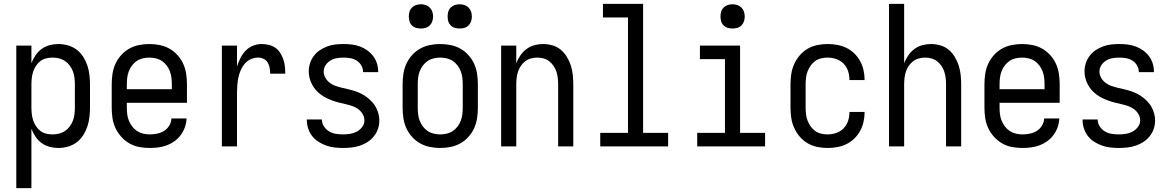

<svg xmlns="http://www.w3.org/2000/svg" viewBox="-20 -755 6040 990"><path d="M64 215V-520H142V-429Q150 -450 163 -469.5Q176 -489 194.5 -502.5Q213 -516 235.5 -522Q258 -528 281 -528Q306 -528 330.5 -521Q355 -514 375 -499Q395 -484 408.5 -463Q422 -442 430 -418.5Q438 -395 441 -370Q444 -345 444 -320V-200Q444 -175 441 -150Q438 -125 430 -101.5Q422 -78 408.5 -57Q395 -36 375 -21Q355 -6 330.5 1Q306 8 281 8Q258 8 235.5 2Q213 -4 194.5 -17.5Q176 -31 163 -50.5Q150 -70 142 -91V215ZM251 -62Q268 -62 284.5 -66Q301 -70 315 -79.5Q329 -89 339.5 -103Q350 -117 356 -133Q362 -149 364 -166Q366 -183 366 -200V-320Q366 -337 364 -354Q362 -371 356 -387Q350 -403 339.5 -417Q329 -431 315 -440.5Q301 -450 284.5 -454Q268 -458 251 -458Q234 -458 217.5 -454Q201 -450 188 -440Q175 -430 165.5 -415.5Q156 -401 151 -385.5Q146 -370 144 -353.5Q142 -337 142 -320V-200Q142 -183 144 -166.5Q146 -150 151 -134.5Q156 -119 165.5 -104.5Q175 -90 188 -80Q201 -70 217.5 -66Q234 -62 251 -62Z M752 8Q725 8 698 3Q671 -2 647.5 -15.5Q624 -29 605.5 -49.5Q587 -70 575.5 -94.5Q564 -119 560 -146Q556 -173 556 -200V-320Q556 -347 560 -374Q564 -401 575 -425.5Q586 -450 604.5 -470.5Q623 -491 646 -504Q669 -517 696 -522.5Q723 -528 750 -528Q777 -528 804 -522.5Q831 -517 854 -504Q877 -491 895.5 -470.5Q914 -450 925 -425.5Q936 -401 940 -374Q944 -347 944 -320V-225H634V-200Q634 -183 636 -166Q638 -149 644.5 -133Q651 -117 661.5 -103Q672 -89 686.5 -79.5Q701 -70 718 -66Q735 -62 752 -62Q771 -62 790.5 -66Q810 -70 826 -80Q842 -90 852.5 -107Q863 -124 864 -144H942Q941 -121 933.5 -99.5Q926 -78 912.5 -59.5Q899 -41 880.5 -27.5Q862 -14 841 -6Q820 2 797 5Q774 8 752 8ZM866 -295V-320Q866 -337 864 -354Q862 -371 856 -387Q850 -403 839.5 -417Q829 -431 815 -440.5Q801 -450 784 -454Q767 -458 750 -458Q733 -458 716 -454Q699 -450 685 -440.5Q671 -431 660.5 -417Q650 -403 644 -387Q638 -371 636 -354Q634 -337 634 -320V-295Z M1124 0V-520H1202V-412Q1209 -434 1219.5 -455Q1230 -476 1246 -493Q1262 -510 1284 -519Q1306 -528 1329 -528Q1348 -528 1366.5 -523.5Q1385 -519 1400 -508.5Q1415 -498 1425 -482Q1435 -466 1441 -448.5Q1447 -431 1449 -412.5Q1451 -394 1451 -375H1373Q1373 -390 1370.5 -404.5Q1368 -419 1360.5 -432Q1353 -445 1339.5 -451.5Q1326 -458 1311 -458Q1291 -458 1272.5 -449.5Q1254 -441 1241.5 -426Q1229 -411 1221 -392.5Q1213 -374 1209 -354.5Q1205 -335 1203.5 -315Q1202 -295 1202 -276V0Z M1749 8Q1727 8 1705 5.5Q1683 3 1662 -4.5Q1641 -12 1622 -24Q1603 -36 1589.5 -53.5Q1576 -71 1569 -92.5Q1562 -114 1562 -136V-139H1640V-138Q1640 -119 1650.5 -103Q1661 -87 1677 -77.5Q1693 -68 1711.5 -65Q1730 -62 1749 -62Q1767 -62 1785.5 -65Q1804 -68 1820 -76.5Q1836 -85 1847.5 -100.5Q1859 -116 1859 -134Q1859 -152 1849.5 -167.5Q1840 -183 1826 -193Q1812 -203 1795.5 -208.5Q1779 -214 1762 -218Q1745 -222 1728.5 -226Q1712 -230 1695.5 -236Q1679 -242 1663.5 -249.5Q1648 -257 1634 -267.5Q1620 -278 1608.5 -291Q1597 -304 1589 -319.5Q1581 -335 1576.5 -352Q1572 -369 1572 -386Q1572 -408 1578.5 -428.5Q1585 -449 1598 -466.5Q1611 -484 1629 -496Q1647 -508 1667 -515.5Q1687 -523 1708.5 -525.5Q1730 -528 1751 -528Q1773 -528 1794 -525.5Q1815 -523 1835.5 -515.5Q1856 -508 1873.5 -495.5Q1891 -483 1904 -466Q1917 -449 1923.5 -428Q1930 -407 1930 -386V-383H1852V-384Q1852 -402 1843 -417.5Q1834 -433 1819 -442.5Q1804 -452 1786.5 -455Q1769 -458 1751 -458Q1734 -458 1716.5 -455Q1699 -452 1684 -443Q1669 -434 1659 -419Q1649 -404 1649 -386Q1649 -369 1658 -353.5Q1667 -338 1681 -327.5Q1695 -317 1711.5 -311.5Q1728 -306 1745 -302Q1762 -298 1779 -294Q1796 -290 1812.5 -284.5Q1829 -279 1844.5 -271Q1860 -263 1873.5 -252.5Q1887 -242 1899 -229Q1911 -216 1919 -200.5Q1927 -185 1931.5 -168Q1936 -151 1936 -134Q1936 -112 1929 -91Q1922 -70 1908 -52.5Q1894 -35 1875.5 -23Q1857 -11 1836 -4Q1815 3 1793 5.5Q1771 8 1749 8Z M2250 8Q2223 8 2196 2.5Q2169 -3 2146 -16Q2123 -29 2104.5 -49.5Q2086 -70 2075 -94.5Q2064 -119 2060 -146Q2056 -173 2056 -200V-320Q2056 -347 2060 -374Q2064 -401 2075 -425.5Q2086 -450 2104.5 -470.5Q2123 -491 2146 -504Q2169 -517 2196 -522.5Q2223 -528 2250 -528Q2277 -528 2304 -522.5Q2331 -517 2354 -504Q2377 -491 2395.5 -470.5Q2414 -450 2425 -425.5Q2436 -401 2440 -374Q2444 -347 2444 -320V-200Q2444 -173 2440 -146Q2436 -119 2425 -94.5Q2414 -70 2395.5 -49.5Q2377 -29 2354 -16Q2331 -3 2304 2.5Q2277 8 2250 8ZM2250 -62Q2267 -62 2284 -66Q2301 -70 2315 -79.5Q2329 -89 2339.5 -103Q2350 -117 2356 -133Q2362 -149 2364 -166Q2366 -183 2366 -200V-320Q2366 -337 2364 -354Q2362 -371 2356 -387Q2350 -403 2339.5 -417Q2329 -431 2315 -440.5Q2301 -450 2284 -454Q2267 -458 2250 -458Q2233 -458 2216 -454Q2199 -450 2185 -440.5Q2171 -431 2160.5 -417Q2150 -403 2144 -387Q2138 -371 2136 -354Q2134 -337 2134 -320V-200Q2134 -183 2136 -166Q2138 -149 2144 -133Q2150 -117 2160.5 -103Q2171 -89 2185 -79.5Q2199 -70 2216 -66Q2233 -62 2250 -62ZM2350 -608Q2337 -608 2325 -611.5Q2313 -615 2304 -624Q2295 -633 2291.5 -645Q2288 -657 2288 -670Q2288 -683 2291.5 -695Q2295 -707 2304 -716Q2313 -725 2325 -729Q2337 -733 2350 -733Q2363 -733 2375 -729Q2387 -725 2396 -716Q2405 -707 2409 -695Q2413 -683 2413 -670Q2413 -657 2409 -645Q2405 -633 2396 -624Q2387 -615 2375 -611.5Q2363 -608 2350 -608ZM2150 -608Q2137 -608 2125 -611.5Q2113 -615 2104 -624Q2095 -633 2091.5 -645Q2088 -657 2088 -670Q2088 -683 2091.5 -695Q2095 -707 2104 -716Q2113 -725 2125 -729Q2137 -733 2150 -733Q2163 -733 2175 -729Q2187 -725 2196 -716Q2205 -707 2209 -695Q2213 -683 2213 -670Q2213 -657 2209 -645Q2205 -633 2196 -624Q2187 -615 2175 -611.5Q2163 -608 2150 -608Z M2564 0V-520H2642V-429Q2650 -450 2663 -469Q2676 -488 2694.5 -502Q2713 -516 2735.5 -522Q2758 -528 2780 -528Q2805 -528 2829 -521Q2853 -514 2871.5 -498.5Q2890 -483 2903 -461.5Q2916 -440 2923.5 -416.5Q2931 -393 2933.5 -368.5Q2936 -344 2936 -320V0H2858V-320Q2858 -337 2856 -353.5Q2854 -370 2849 -385.5Q2844 -401 2834.5 -415Q2825 -429 2812 -439Q2799 -449 2783 -453.5Q2767 -458 2750 -458Q2733 -458 2717 -453.5Q2701 -449 2688 -439Q2675 -429 2665.5 -415Q2656 -401 2651 -385.5Q2646 -370 2644 -353.5Q2642 -337 2642 -320V0Z M3075 0V-70H3218V-665H3089V-735H3296V-70H3425V0Z M3575 0V-70H3718V-450H3589V-520H3796V-70H3925V0ZM3757 -608Q3744 -608 3732 -611.5Q3720 -615 3711 -624Q3702 -633 3698.5 -645Q3695 -657 3695 -670Q3695 -683 3698.5 -695Q3702 -707 3711 -716Q3720 -725 3732 -729Q3744 -733 3757 -733Q3770 -733 3782 -729Q3794 -725 3803 -716Q3812 -707 3816 -695Q3820 -683 3820 -670Q3820 -657 3816 -645Q3812 -633 3803 -624Q3794 -615 3782 -611.5Q3770 -608 3757 -608Z M4247 8Q4221 8 4194 2.5Q4167 -3 4144 -16.5Q4121 -30 4103.5 -50.5Q4086 -71 4075 -95.5Q4064 -120 4060 -146.5Q4056 -173 4056 -200V-320Q4056 -347 4060 -373.5Q4064 -400 4075 -424.5Q4086 -449 4103.5 -469.5Q4121 -490 4144 -503.5Q4167 -517 4194 -522.5Q4221 -528 4247 -528Q4272 -528 4297 -523.5Q4322 -519 4344.5 -508Q4367 -497 4385 -479.5Q4403 -462 4415 -440Q4427 -418 4432.5 -393.5Q4438 -369 4438 -344V-342H4360V-343Q4360 -366 4353 -388Q4346 -410 4330 -426.5Q4314 -443 4292 -450.5Q4270 -458 4247 -458Q4230 -458 4213.5 -454Q4197 -450 4183 -440Q4169 -430 4159.5 -416Q4150 -402 4144 -386.5Q4138 -371 4136 -354Q4134 -337 4134 -320V-200Q4134 -183 4136 -166Q4138 -149 4144 -133.5Q4150 -118 4159.5 -104Q4169 -90 4183 -80Q4197 -70 4213.5 -66Q4230 -62 4247 -62Q4270 -62 4292 -69.5Q4314 -77 4330 -93.5Q4346 -110 4353 -132Q4360 -154 4360 -177V-178H4438V-176Q4438 -151 4432.5 -126.5Q4427 -102 4415 -80Q4403 -58 4385 -40.5Q4367 -23 4344.5 -12Q4322 -1 4297 3.5Q4272 8 4247 8Z M4564 0V-735H4642V-429Q4650 -450 4663 -469Q4676 -488 4694.5 -502Q4713 -516 4735.5 -522Q4758 -528 4780 -528Q4805 -528 4829 -521Q4853 -514 4871.5 -498.5Q4890 -483 4903 -461.5Q4916 -440 4923.5 -416.5Q4931 -393 4933.5 -368.5Q4936 -344 4936 -320V0H4858V-320Q4858 -337 4856 -353.5Q4854 -370 4849 -385.5Q4844 -401 4834.5 -415Q4825 -429 4812 -439Q4799 -449 4783 -453.5Q4767 -458 4750 -458Q4733 -458 4717 -453.5Q4701 -449 4688 -439Q4675 -429 4665.5 -415Q4656 -401 4651 -385.5Q4646 -370 4644 -353.5Q4642 -337 4642 -320V0Z M5252 8Q5225 8 5198 3Q5171 -2 5147.5 -15.5Q5124 -29 5105.5 -49.5Q5087 -70 5075.5 -94.5Q5064 -119 5060 -146Q5056 -173 5056 -200V-320Q5056 -347 5060 -374Q5064 -401 5075 -425.5Q5086 -450 5104.5 -470.5Q5123 -491 5146 -504Q5169 -517 5196 -522.5Q5223 -528 5250 -528Q5277 -528 5304 -522.5Q5331 -517 5354 -504Q5377 -491 5395.5 -470.5Q5414 -450 5425 -425.5Q5436 -401 5440 -374Q5444 -347 5444 -320V-225H5134V-200Q5134 -183 5136 -166Q5138 -149 5144.5 -133Q5151 -117 5161.5 -103Q5172 -89 5186.5 -79.5Q5201 -70 5218 -66Q5235 -62 5252 -62Q5271 -62 5290.5 -66Q5310 -70 5326 -80Q5342 -90 5352.5 -107Q5363 -124 5364 -144H5442Q5441 -121 5433.5 -99.5Q5426 -78 5412.5 -59.5Q5399 -41 5380.5 -27.5Q5362 -14 5341 -6Q5320 2 5297 5Q5274 8 5252 8ZM5366 -295V-320Q5366 -337 5364 -354Q5362 -371 5356 -387Q5350 -403 5339.5 -417Q5329 -431 5315 -440.5Q5301 -450 5284 -454Q5267 -458 5250 -458Q5233 -458 5216 -454Q5199 -450 5185 -440.5Q5171 -431 5160.5 -417Q5150 -403 5144 -387Q5138 -371 5136 -354Q5134 -337 5134 -320V-295Z M5749 8Q5727 8 5705 5.5Q5683 3 5662 -4.5Q5641 -12 5622 -24Q5603 -36 5589.5 -53.5Q5576 -71 5569 -92.5Q5562 -114 5562 -136V-139H5640V-138Q5640 -119 5650.5 -103Q5661 -87 5677 -77.5Q5693 -68 5711.5 -65Q5730 -62 5749 -62Q5767 -62 5785.5 -65Q5804 -68 5820 -76.5Q5836 -85 5847.5 -100.5Q5859 -116 5859 -134Q5859 -152 5849.5 -167.5Q5840 -183 5826 -193Q5812 -203 5795.5 -208.5Q5779 -214 5762 -218Q5745 -222 5728.5 -226Q5712 -230 5695.5 -236Q5679 -242 5663.5 -249.5Q5648 -257 5634 -267.5Q5620 -278 5608.5 -291Q5597 -304 5589 -319.5Q5581 -335 5576.5 -352Q5572 -369 5572 -386Q5572 -408 5578.5 -428.5Q5585 -449 5598 -466.5Q5611 -484 5629 -496Q5647 -508 5667 -515.5Q5687 -523 5708.5 -525.5Q5730 -528 5751 -528Q5773 -528 5794 -525.5Q5815 -523 5835.5 -515.5Q5856 -508 5873.5 -495.5Q5891 -483 5904 -466Q5917 -449 5923.5 -428Q5930 -407 5930 -386V-383H5852V-384Q5852 -402 5843 -417.5Q5834 -433 5819 -442.5Q5804 -452 5786.5 -455Q5769 -458 5751 -458Q5734 -458 5716.5 -455Q5699 -452 5684 -443Q5669 -434 5659 -419Q5649 -404 5649 -386Q5649 -369 5658 -353.5Q5667 -338 5681 -327.5Q5695 -317 5711.5 -311.5Q5728 -306 5745 -302Q5762 -298 5779 -294Q5796 -290 5812.5 -284.5Q5829 -279 5844.5 -271Q5860 -263 5873.5 -252.5Q5887 -242 5899 -229Q5911 -216 5919 -200.5Q5927 -185 5931.5 -168Q5936 -151 5936 -134Q5936 -112 5929 -91Q5922 -70 5908 -52.5Q5894 -35 5875.5 -23Q5857 -11 5836 -4Q5815 3 5793 5.5Q5771 8 5749 8Z"/></svg>

Font: Iosevka SS18
Style: Regular
Weight: 400
Monospace: yes
Designer: Belleve Invis
Foundry: Belleve Invis
Version: Version 25.1.1; ttfautohint (v1.8.4)